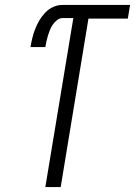

<svg xmlns="http://www.w3.org/2000/svg" viewBox="-20 -755 545 775"><path d="M163 0 276 -682H232Q221 -682 210.5 -674Q200 -666 193 -655.5Q186 -645 181.5 -634Q177 -623 173.5 -611.5Q170 -600 167.5 -588.5Q165 -577 163 -565H103Q106 -583 110.5 -601.5Q115 -620 122 -638Q129 -656 139 -673Q149 -690 163 -704.5Q177 -719 195 -727Q213 -735 231 -735H505L496 -680H337L225 0Z"/></svg>

Font: Iosevka SS18 Light
Style: Italic
Weight: 300
Italic angle: -9°
Monospace: yes
Designer: Belleve Invis
Foundry: Belleve Invis
Version: Version 25.1.1; ttfautohint (v1.8.4)